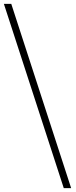

<svg xmlns="http://www.w3.org/2000/svg" viewBox="-20 -844 390 991"><path d="M0 -824.2H38.1L347.2 127H309.1Z"/></svg>

Font: Trueno UltraLight
Style: Regular
Weight: 250
Designer: Julieta Ulanovsky
Foundry: Julieta Ulanovsky
Version: Version 3.001b | FøM Fix